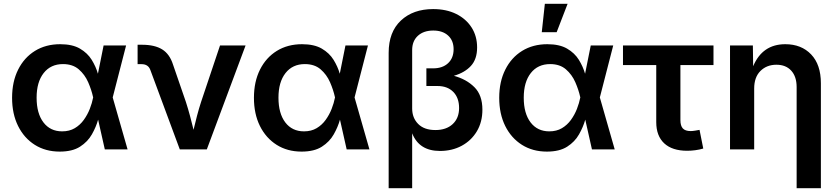

<svg xmlns="http://www.w3.org/2000/svg" viewBox="-20 -785 4401 1009"><path d="M293.9 11.7Q219.2 11.7 162.8 -23.9Q106.4 -59.6 75 -123Q43.5 -186.5 43.5 -271Q43.5 -355.5 75.2 -418.9Q106.9 -482.4 163.8 -517.6Q220.7 -552.7 296.4 -552.7Q360.4 -552.7 400.1 -529.5Q439.9 -506.3 461.9 -470.7Q483.9 -435.1 494.6 -397.5L524.4 -545.9H642.6L572.3 -272.9L650.4 0H530.8L495.6 -156.2Q484.9 -117.7 462.9 -78.9Q440.9 -40 400.6 -14.2Q360.4 11.7 293.9 11.7ZM469.7 -272.9 469.2 -274.4Q460.9 -312.5 443.4 -352.8Q425.8 -393.1 393.8 -420.7Q361.8 -448.2 311 -448.2Q246.6 -448.2 209.5 -401.1Q172.4 -354 172.4 -271.5Q172.4 -189 208.3 -141.8Q244.1 -94.7 306.6 -94.7Q344.7 -94.7 372.8 -111.3Q400.9 -127.9 420.4 -155Q439.9 -182.1 451.9 -212.9Q463.9 -243.7 469.2 -271.5Z M924.8 0 770 -417.5Q758.8 -447.8 724.1 -447.8H703.1V-549.8H726.6Q793 -549.8 832.3 -525.4Q871.6 -501 889.2 -445.8L957 -249Q968.8 -212.4 978.5 -176Q988.3 -139.6 997.1 -103Q1005.9 -140.1 1015.4 -176.5Q1024.9 -212.9 1036.6 -249L1136.2 -545.9H1270.5L1066.9 0Z M1564.9 11.7Q1490.2 11.7 1433.8 -23.9Q1377.4 -59.6 1345.9 -123Q1314.5 -186.5 1314.5 -271Q1314.5 -355.5 1346.2 -418.9Q1377.9 -482.4 1434.8 -517.6Q1491.7 -552.7 1567.4 -552.7Q1631.3 -552.7 1671.1 -529.5Q1710.9 -506.3 1732.9 -470.7Q1754.9 -435.1 1765.6 -397.5L1795.4 -545.9H1913.6L1843.3 -272.9L1921.4 0H1801.8L1766.6 -156.2Q1755.9 -117.7 1733.9 -78.9Q1711.9 -40 1671.6 -14.2Q1631.3 11.7 1564.9 11.7ZM1740.7 -272.9 1740.2 -274.4Q1731.9 -312.5 1714.4 -352.8Q1696.8 -393.1 1664.8 -420.7Q1632.8 -448.2 1582 -448.2Q1517.6 -448.2 1480.5 -401.1Q1443.4 -354 1443.4 -271.5Q1443.4 -189 1479.2 -141.8Q1515.1 -94.7 1577.6 -94.7Q1615.7 -94.7 1643.8 -111.3Q1671.9 -127.9 1691.4 -155Q1710.9 -182.1 1722.9 -212.9Q1734.9 -243.7 1740.2 -271.5Z M2022.5 204.1V-507.3Q2022.5 -616.7 2086.7 -677Q2150.9 -737.3 2256.3 -737.3Q2325.7 -737.3 2377.4 -711.7Q2429.2 -686 2458.3 -640.6Q2487.3 -595.2 2487.3 -535.6Q2487.3 -474.1 2454.8 -438.7Q2422.4 -403.3 2365.2 -386.7Q2431.2 -368.7 2473.1 -326.9Q2515.1 -285.2 2515.1 -208.5Q2515.1 -144 2486.1 -95.2Q2457 -46.4 2406.5 -19Q2356 8.3 2292 8.3Q2182.6 8.3 2146 -84.5V204.1ZM2268.1 -101.6Q2325.2 -101.6 2358.9 -132.8Q2392.6 -164.1 2392.6 -217.3Q2392.6 -271 2362.1 -302Q2331.5 -333 2279.3 -333H2220.7V-425.8H2255.9Q2305.7 -425.8 2334.7 -452.9Q2363.8 -480 2363.8 -526.4Q2363.8 -571.8 2335 -598.1Q2306.2 -624.5 2256.8 -624.5Q2206.1 -624.5 2176 -596.9Q2146 -569.3 2146 -522V-214.8Q2146 -165.5 2177.7 -133.5Q2209.5 -101.6 2268.1 -101.6Z M2854 11.7Q2779.3 11.7 2722.9 -23.9Q2666.5 -59.6 2635 -123Q2603.5 -186.5 2603.5 -271Q2603.5 -355.5 2635.3 -418.9Q2667 -482.4 2723.9 -517.6Q2780.8 -552.7 2856.4 -552.7Q2920.4 -552.7 2960.2 -529.5Q3000 -506.3 3022 -470.7Q3043.9 -435.1 3054.7 -397.5L3084.5 -545.9H3202.6L3132.3 -272.9L3210.4 0H3090.8L3055.7 -156.2Q3044.9 -117.7 3022.9 -78.9Q3001 -40 2960.7 -14.2Q2920.4 11.7 2854 11.7ZM3029.8 -272.9 3029.3 -274.4Q3021 -312.5 3003.4 -352.8Q2985.8 -393.1 2953.9 -420.7Q2921.9 -448.2 2871.1 -448.2Q2806.6 -448.2 2769.5 -401.1Q2732.4 -354 2732.4 -271.5Q2732.4 -189 2768.3 -141.8Q2804.2 -94.7 2866.7 -94.7Q2904.8 -94.7 2932.9 -111.3Q2960.9 -127.9 2980.5 -155Q3000 -182.1 3012 -212.9Q3023.9 -243.7 3029.3 -271.5ZM2827.1 -615.7 2843.3 -765.1H2962.9L2905.3 -615.7Z M3591.3 7.3Q3512.7 7.3 3470.7 -31.7Q3428.7 -70.8 3428.7 -143.1V-442.9H3253.9V-545.9H3729.5V-442.9H3555.7V-153.8Q3555.7 -124 3568.4 -110.1Q3581.1 -96.2 3609.9 -96.2Q3618.7 -96.2 3632.8 -98.4Q3647 -100.6 3656.2 -102.5L3675.8 -4.4Q3655.8 1.5 3634 4.4Q3612.3 7.3 3591.3 7.3Z M3943.4 -319.8V0H3816.4V-545.9H3936.5L3938 -437Q3986.8 -552.7 4106.9 -552.7Q4191.4 -552.7 4242.7 -499Q4293.9 -445.3 4293.9 -347.2V204.1H4166.5V-327.6Q4166.5 -382.3 4138.2 -413.6Q4109.9 -444.8 4060.1 -444.8Q4009.3 -444.8 3976.3 -412.1Q3943.4 -379.4 3943.4 -319.8Z"/></svg>

Font: Inter SemiBold
Style: Regular
Weight: 600
Designer: Rasmus Andersson
Foundry: rsms
Version: Version 4.001;git-9221beed3